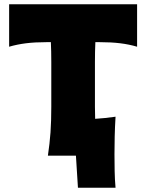

<svg xmlns="http://www.w3.org/2000/svg" viewBox="-20 -733 688 904"><path d="M205.5 0Q214 -56.5 217.8 -109.8Q221.5 -163 221.5 -230.5V-441Q221.5 -491.5 219.5 -534.5H198.5Q144 -534.5 102.2 -529.2Q60.5 -524 23 -513V-713H625.5V-513Q588.5 -524 546.5 -529.2Q504.5 -534.5 450 -534.5H429Q427 -491.5 427 -441V-230.5Q427 -200.5 428 -173.5Q452 -175 476 -177.5Q500 -180 524 -183.5Q521 -133 520 -90Q519 -47 519 -6.5Q519 33 519.8 72.2Q520.5 111.5 524 151H347L337.5 0Z"/></svg>

Font: Commissioner Flair ExtraBold
Style: Regular
Weight: 800
Designer: Kostas Bartsokas
Foundry: Kostas Bartsokas
Version: Version 1.000; ttfautohint (v1.8.3)